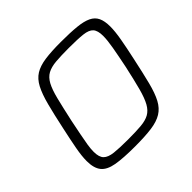

<svg xmlns="http://www.w3.org/2000/svg" viewBox="-171 -879 1069 1069"><g transform="rotate(-45 364.0 -344.0)"><path d="M319 8Q226 8 172 -1.5Q118 -11 94.5 -40Q71 -69 71 -125Q71 -164 81 -218Q91 -272 107 -345Q127 -439 143.5 -502Q160 -565 180.5 -604Q201 -643 232.5 -662.5Q264 -682 313.5 -689Q363 -696 438 -696Q512 -696 561.5 -691Q611 -686 640 -672Q669 -658 681.5 -631.5Q694 -605 694 -562Q694 -524 684.5 -470Q675 -416 659 -343Q639 -249 623 -186Q607 -123 586.5 -84.5Q566 -46 533.5 -26Q501 -6 449.5 1Q398 8 319 8ZM319 -47Q381 -47 421 -50.5Q461 -54 486.5 -68Q512 -82 529.5 -113.5Q547 -145 562 -201Q577 -257 596 -344Q611 -417 620 -468.5Q629 -520 629 -553Q629 -595 612.5 -613.5Q596 -632 556 -636.5Q516 -641 446 -641Q384 -641 343.5 -637.5Q303 -634 277 -620Q251 -606 234 -574.5Q217 -543 203 -487Q189 -431 170 -344Q160 -294 152 -254.5Q144 -215 139.5 -186Q135 -157 135 -134Q135 -92 153 -74Q171 -56 211.5 -51.5Q252 -47 319 -47Z"/></g></svg>

Font: Saira SemiExpanded Light
Style: Italic
Weight: 300
Width: 6
Italic angle: -12°
Designer: Hector Gatti with collaboration of the Omnibus-Type team
Foundry: Omnibus-Type
Version: Version 1.101